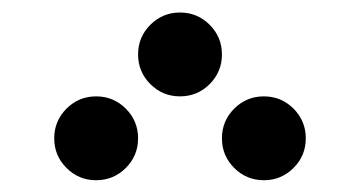

<svg xmlns="http://www.w3.org/2000/svg" viewBox="-20 -704 587 313"><path d="M341.8 -615.2Q341.8 -586.9 321.8 -566.9Q301.8 -546.9 273.4 -546.9Q245.1 -546.9 225.1 -566.9Q205.1 -586.9 205.1 -615.2Q205.1 -643.6 225.1 -663.6Q245.1 -683.6 273.4 -683.6Q301.8 -683.6 321.8 -663.6Q341.8 -643.6 341.8 -615.2ZM205.1 -478.5Q205.1 -450.2 185.1 -430.2Q165 -410.2 136.7 -410.2Q108.4 -410.2 88.4 -430.2Q68.4 -450.2 68.4 -478.5Q68.4 -506.8 88.4 -526.9Q108.4 -546.9 136.7 -546.9Q165 -546.9 185.1 -526.9Q205.1 -506.8 205.1 -478.5ZM478.5 -478.5Q478.5 -450.2 458.5 -430.2Q438.5 -410.2 410.2 -410.2Q381.8 -410.2 361.8 -430.2Q341.8 -450.2 341.8 -478.5Q341.8 -506.8 361.8 -526.9Q381.8 -546.9 410.2 -546.9Q438.5 -546.9 458.5 -526.9Q478.5 -506.8 478.5 -478.5Z"/></svg>

Font: DatDot
Style: Bold
Weight: 700
Designer: GGBot
Version: 1.00